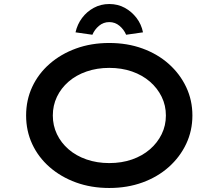

<svg xmlns="http://www.w3.org/2000/svg" viewBox="-20 -926 1089 956"><path d="M524 10Q434 10 358.5 -17.5Q283 -45 227 -94Q171 -143 140.5 -208.5Q110 -274 110 -351Q110 -428 140.5 -493.5Q171 -559 227 -608Q283 -657 358.5 -684.5Q434 -712 524 -712Q614 -712 689.5 -684.5Q765 -657 820.5 -607.5Q876 -558 907 -492.5Q938 -427 938 -351Q938 -275 907 -209.5Q876 -144 820.5 -94.5Q765 -45 689.5 -17.5Q614 10 524 10ZM524 -114Q586 -114 637.5 -132Q689 -150 726.5 -182.5Q764 -215 785 -258Q806 -301 806 -351Q806 -401 785 -444Q764 -487 726.5 -519.5Q689 -552 637.5 -570Q586 -588 524 -588Q463 -588 411 -570Q359 -552 321.5 -519.5Q284 -487 263.5 -444Q243 -401 243 -351Q243 -301 263.5 -258Q284 -215 321.5 -182.5Q359 -150 411 -132Q463 -114 524 -114ZM440 -753 356 -765Q365 -805 388.5 -836.5Q412 -868 447 -887Q482 -906 524 -906Q567 -906 601.5 -887Q636 -868 660 -836.5Q684 -805 692 -765L608 -753Q597 -779 575 -797.5Q553 -816 524 -816Q495 -816 473 -797.5Q451 -779 440 -753Z"/></svg>

Font: Lexend Tera Medium
Style: Regular
Weight: 500
Designer: Bonnie Shaver-Troup, Thomas Jockin
Foundry: Lexend
Version: Version 1.007